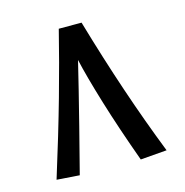

<svg xmlns="http://www.w3.org/2000/svg" viewBox="-84 -594 655 680"><g transform="rotate(-15 244.0 -254.0)"><path d="M273.4 -515.1Q315.4 -371.1 357.7 -246.1Q399.9 -121.1 447.3 -0.5L350.6 7.3Q304.7 -119.1 272.9 -223.4Q241.2 -327.6 227.1 -390.6Q215.8 -343.3 202.1 -288.3Q188.5 -233.4 170.4 -162.1Q152.3 -90.8 127.4 5.4L43.9 -0.5Q91.8 -153.8 127 -278.6Q162.1 -403.3 189.9 -515.1Z"/></g></svg>

Font: Markazi Text
Style: Bold
Weight: 700
Designer: Borna Izadpanah (Arabic designer), Fiona Ross (Arabic design director) and Florian Runge (Latin designer)
Foundry: Borna Izadpanah and Florian Runge
Version: Version 1.001; ttfautohint (v1.8.3)